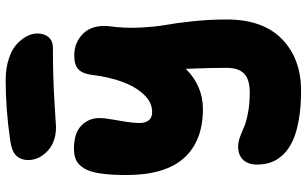

<svg xmlns="http://www.w3.org/2000/svg" viewBox="-218 -554 1060 663"><g transform="rotate(-90 311.5 -223.0)"><path d="M204.1 -559.1Q152.3 -559.1 121.1 -588.4Q89.8 -617.7 89.8 -655.8Q89.8 -679.7 104.7 -696Q119.6 -712.4 161.1 -717.8Q267.6 -732.9 365.2 -732.9Q407.2 -732.9 440.2 -721.9Q473.1 -710.9 491.2 -693.6Q509.3 -676.3 518.1 -658.4Q526.9 -640.6 526.9 -624Q526.9 -599.1 513.9 -584.5Q501 -569.8 478 -569.8Q375.5 -569.8 291.3 -564.5Q207 -559.1 204.1 -559.1ZM329.1 287.1Q273.4 287.1 230 279.5Q186.5 272 157.5 258.8Q128.4 245.6 109.6 226.3Q90.8 207 82.5 184.8Q74.2 162.6 74.2 136.2Q74.2 104 90.6 86.9Q106.9 69.8 137.2 69.8Q151.9 69.8 169.4 76.2Q187 82.5 202.9 89.8Q218.8 97.2 250.7 103.5Q282.7 109.9 323.2 109.9Q368.7 109.9 388.4 90.3Q408.2 70.8 408.2 30.8Q408.2 4.4 407.7 -20.5Q407.2 -45.4 406.2 -71.5Q405.3 -97.7 404.8 -110.8Q345.7 -51.8 266.1 -51.8Q156.2 -51.8 97.2 -116.7Q38.1 -181.6 38.1 -316.9Q38.1 -372.1 43.9 -408.4Q49.8 -444.8 62.3 -463.9Q74.7 -482.9 90.3 -490Q106 -497.1 128.9 -497.1Q182.6 -497.1 208.7 -471.7Q234.9 -446.3 234.9 -409.2Q234.9 -393.6 230.2 -366.2Q225.6 -338.9 221.9 -316.9Q218.3 -294.9 217.8 -273.2Q217.3 -251.5 226.6 -239.3Q235.8 -227.1 255.9 -227.1Q289.6 -227.1 316.9 -256.6Q344.2 -286.1 360.6 -332Q377 -377.9 383.8 -434.1Q387.7 -466.8 402.8 -481.4Q418 -496.1 450.2 -496.1Q498 -496.1 528.1 -463.6Q558.1 -431.2 551.8 -374Q544.4 -320.8 547.4 -266.8Q550.3 -212.9 556.4 -180.2Q562.5 -147.5 568.8 -89.4Q575.2 -31.2 575.2 30.8Q575.2 155.3 507.6 221.2Q439.9 287.1 329.1 287.1Z"/></g></svg>

Font: Shantell Sans Bouncy
Style: Regular
Weight: 800
Designer: Stephen Nixon, Anya Danilova, Shantell Martin
Foundry: Arrow Type
Version: Version 1.006;[9816181b4]